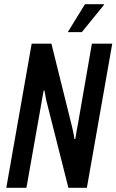

<svg xmlns="http://www.w3.org/2000/svg" viewBox="-20 -895 555 915"><path d="M10 0 131 -687H225L324 -288Q325 -283 327.5 -272Q330 -261 332 -250.5Q334 -240 334 -233H339Q341 -247 344.5 -267Q348 -287 351 -302L418 -687H515L394 0H306L204 -403Q201 -413 197.5 -432.5Q194 -452 192 -463H188Q185 -447 180.5 -421Q176 -395 172 -373L106 0ZM303 -742 385 -875H475V-871L370 -742Z"/></svg>

Font: Archivo ExtraCondensed Medium
Style: Italic
Weight: 500
Width: 2
Italic angle: -10°
Designer: Hector Gatti
Foundry: Omnibus-Type
Version: Version 2.001